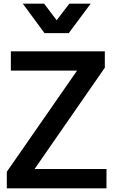

<svg xmlns="http://www.w3.org/2000/svg" viewBox="-20 -1024 616 1044"><path d="M17 0H559V-105H168L550 -656V-745H39V-640H399L17 -90ZM222 -844H354L473 -1004H357L288 -914L220 -1004H104Z"/></svg>

Font: Custom Plus Jakarta Sans SemiBold
Style: Regular
Weight: 600
Designer: Gumpita Rahayu & FullSphere
Foundry: Tokotype & FullSphere
Version: Version 1.001;hotconv 1.0.117;makeotfexe 2.5.65602